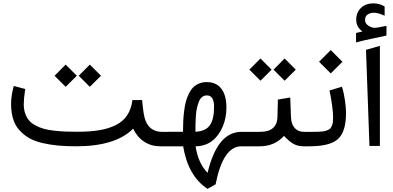

<svg xmlns="http://www.w3.org/2000/svg" viewBox="-20 -890 2392 1168"><path d="M985.8 -87.9Q994.6 -87.9 994.6 -52.7V-36.1Q994.6 0 985.8 0H955.1Q900.4 0 857.7 -27.6Q814.9 -55.2 790 -107.4Q683.6 0 442.9 0Q381.8 0 332.8 -4.6Q283.7 -9.3 237.5 -20Q191.4 -30.8 157.7 -50Q124 -69.3 98.6 -97.2Q73.2 -125 60.3 -165.3Q47.4 -205.6 47.4 -257.3Q47.4 -310.1 64 -367.2L133.3 -348.6Q124.5 -288.6 124.5 -256.3Q124.5 -224.6 133.3 -199.5Q142.1 -174.3 157 -157Q171.9 -139.6 195.8 -127Q219.7 -114.3 245.4 -106.9Q271 -99.6 306.4 -95.5Q341.8 -91.3 374.3 -89.8Q406.7 -88.4 449.7 -88.4Q526.4 -88.4 583 -97.7Q639.6 -106.9 683.8 -128.7Q728 -150.4 753.4 -188.5Q778.8 -226.6 785.6 -281.2H844.7Q852.1 -190.4 864.7 -157.7Q891.6 -87.9 966.3 -87.9ZM526.4 -497.1 594.2 -429.2 526.4 -361.8 459 -429.2ZM379.4 -497.1 447.3 -429.2 379.4 -361.8 312 -429.2Z M980.5 -87.9 1093.3 -88.4Q1093.3 -123.5 1094.7 -153.1Q1096.2 -182.6 1100.1 -214.4Q1104 -246.1 1110.6 -271Q1117.2 -295.9 1128.4 -319.1Q1139.6 -342.3 1154.3 -357.4Q1168.9 -372.6 1190.2 -381.6Q1211.4 -390.6 1237.3 -390.6Q1296.4 -390.6 1326.9 -349.9Q1357.4 -309.1 1357.4 -236.3Q1357.4 -171.9 1334.5 -118.9Q1311.5 -65.9 1274.4 -35.6Q1231.4 -1 1169.9 0Q1185.1 102.1 1242.7 161.6Q1272.9 36.1 1324 -25.9Q1375 -87.9 1449.2 -87.9H1471.2Q1480 -87.9 1480 -52.7V-36.1Q1480 0 1471.2 0H1448.2Q1336.9 0 1291.5 231.4L1242.2 258.8Q1124 180.7 1094.2 0H980.5Q969.2 0 965.6 -8.3Q961.9 -16.6 961.9 -36.1V-52.7Q961.9 -71.8 965.6 -79.8Q969.2 -87.9 980.5 -87.9ZM1282.2 -240.2Q1282.2 -309.6 1238.8 -309.6Q1222.2 -309.6 1209.7 -300Q1197.3 -290.5 1190.2 -272.2Q1183.1 -253.9 1178.5 -234.9Q1173.8 -215.8 1171.9 -188.5Q1169.9 -161.1 1169.4 -142.6Q1168.9 -124 1168.9 -98.6Q1168.9 -91.8 1168.9 -88.4Q1231 -91.8 1256.6 -127.9Q1282.2 -164.1 1282.2 -240.2Z M1843.8 0H1827.6Q1791.5 0 1765.1 -14.9Q1738.8 -29.8 1707.5 -63.5Q1650.4 0 1560.1 0H1464.8Q1454.6 0 1450.9 -8.5Q1447.3 -17.1 1447.3 -36.1V-52.7Q1447.3 -71.8 1450.7 -79.8Q1454.1 -87.9 1464.8 -87.9H1562Q1665.5 -87.9 1668 -179.2L1670.4 -284.2L1745.6 -296.9L1750 -179.2Q1751.5 -134.8 1772.7 -111.3Q1793.9 -87.9 1829.1 -87.9H1843.8Q1852.5 -87.9 1852.5 -52.7V-36.1Q1852.5 0 1843.8 0ZM1711.4 -534.2 1779.3 -466.3 1711.4 -398.9 1644 -466.3ZM1564.5 -534.2 1632.3 -466.3 1564.5 -398.9 1497.1 -466.3Z M1862.8 0H1839.8Q1828.1 0 1824.2 -8.5Q1820.3 -17.1 1820.3 -36.1V-52.7Q1820.3 -71.8 1824 -79.8Q1827.6 -87.9 1838.9 -87.9H1864.7Q1889.6 -87.9 1903.6 -88.1Q1917.5 -88.4 1934.1 -89.6Q1950.7 -90.8 1959.2 -93.3Q1967.8 -95.7 1977.5 -100.3Q1987.3 -105 1991.5 -111.1Q1995.6 -117.2 1999.8 -127Q2003.9 -136.7 2005.1 -148.9Q2006.3 -161.1 2006.3 -177.7Q2006.3 -205.1 2000.7 -245.6Q1995.1 -286.1 1989.7 -313L1984.4 -339.8L2060.1 -362.3Q2063 -353.5 2067.1 -338.4Q2071.3 -323.2 2078.1 -281.2Q2085 -239.3 2085 -202.6Q2085 -89.4 2036.4 -44.7Q1987.8 0 1862.8 0ZM1992.2 -585.4 2063 -514.2 1992.2 -443.4 1920.9 -514.2Z M2206.5 -586.8 2291 -611V-2.3H2227.5ZM2184.6 -698.7Q2166 -712.4 2156.5 -729.7Q2147 -747.1 2147 -769.5Q2147 -814 2175.8 -841.8Q2204.6 -869.6 2252 -869.6Q2260.7 -869.6 2269.8 -868.4Q2278.8 -867.2 2287.4 -864.7Q2295.9 -862.3 2304 -858.9Q2312 -855.5 2319.8 -850.6V-794.4Q2280.8 -812.5 2255.9 -812.5Q2232.9 -812.5 2216.8 -802Q2200.7 -791.5 2200.7 -769.5Q2200.7 -735.4 2248.5 -721.7Q2252 -720.7 2259.3 -720.7Q2265.1 -720.7 2276.1 -722.4Q2287.1 -724.1 2303.5 -727.5Q2319.8 -731 2331.1 -732.4V-673.8Q2312 -669.4 2284.9 -663.6Q2257.8 -657.7 2237.5 -653.6Q2217.3 -649.4 2192.1 -643.6Q2167 -637.7 2146 -632.3V-689.5Q2151.4 -690.9 2158.4 -692.4Q2165.5 -693.8 2172.4 -695.6Q2179.2 -697.3 2184.6 -698.7Z"/></svg>

Font: Samim FD
Style: FD
Weight: 400
Foundry: DejaVu fonts team - Redesigned by Saber Rastikerdar
Version: Version 4.00 December 17, 2020